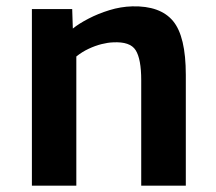

<svg xmlns="http://www.w3.org/2000/svg" viewBox="-20 -585 681 605"><path d="M80.5 0V-556.5H207.5L209.5 -495Q228.5 -510.5 258.8 -526.2Q289 -542 324.8 -553Q360.5 -564 397 -565Q485 -567 525.2 -518.8Q565.5 -470.5 565.5 -349V0H425V-332.5Q425 -399 407.5 -426.8Q390 -454.5 336 -451.5Q320 -451 300 -446Q280 -441 259.2 -431.2Q238.5 -421.5 220.5 -407V0Z"/></svg>

Font: Merriweather Sans SemiBold
Style: Regular
Weight: 600
Designer: Eben Sorkin
Foundry: Eben Sorkin
Version: Version 2.001